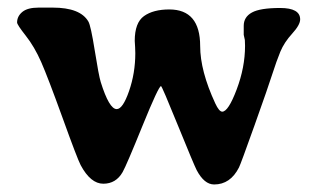

<svg xmlns="http://www.w3.org/2000/svg" viewBox="-20 -488 846 510"><path d="M429.7 -462.9Q511.7 -462.9 511.7 -365.7Q511.7 -299.8 551.8 -213.4Q562 -191.4 570.3 -191.4Q586.4 -191.4 608.6 -250.2Q630.9 -309.1 630.9 -366.2L630.4 -381.8L627.4 -395.5V-419.4Q627.4 -442.9 649.2 -454.8Q670.9 -466.8 724.1 -466.8Q777.3 -466.8 777.3 -436.5Q777.3 -421.9 756.1 -398.7Q734.9 -375.5 724.6 -350.6Q714.4 -325.7 703.6 -292Q692.9 -258.3 656 -154.8Q619.1 -51.3 614.7 -43Q591.8 2 548.8 2Q522.5 2 502.4 -36.1Q495.1 -50.3 452.6 -154.8Q410.2 -259.3 407.7 -259.3Q401.4 -259.3 358.6 -154.1Q315.9 -48.8 305.7 -30.8Q288.1 0 254.4 0Q220.7 0 194.3 -49.3Q185.5 -65.9 146.5 -174.1Q107.4 -282.2 89.4 -323.2Q71.3 -364.3 48.3 -393.3Q25.4 -422.4 25.4 -428.2Q25.4 -444.8 39.3 -456.3Q53.2 -467.8 82.5 -467.8H120.1Q193.4 -467.8 214.8 -430.7Q221.2 -419.9 231.7 -353.8Q242.2 -287.6 247.6 -270Q270 -198.2 290 -198.2Q306.2 -198.2 322.8 -246.1Q339.4 -293.9 339.4 -346.7L338.9 -362.8L337.9 -379.4Q337.9 -427.7 362.5 -445.3Q387.2 -462.9 429.7 -462.9Z"/></svg>

Font: Averia Serif Libre RX
Style: Bold
Weight: 700
Version: Version 1.002